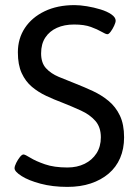

<svg xmlns="http://www.w3.org/2000/svg" viewBox="-20 -726 540 752"><path d="M272 -706Q293 -706 320.5 -701.5Q348 -697 374 -689Q400 -681 416.5 -669.5Q433 -658 433 -645Q433 -638 427 -625Q421 -612 413.5 -602Q406 -592 401 -592Q394 -592 378 -601.5Q362 -611 336 -620.5Q310 -630 270 -630Q232 -630 203 -617Q174 -604 157.5 -579Q141 -554 141 -517Q141 -480 160 -459Q179 -438 210 -425Q241 -412 277 -398Q310 -385 343.5 -369.5Q377 -354 405 -331Q433 -308 449.5 -273.5Q466 -239 466 -188Q466 -143 450.5 -107Q435 -71 405.5 -46Q376 -21 335.5 -7.5Q295 6 244 6Q186 6 139 -6.5Q92 -19 64.5 -36.5Q37 -54 37 -67Q37 -75 43.5 -88Q50 -101 58 -111Q66 -121 72 -121Q78 -121 99 -108Q120 -95 156 -82.5Q192 -70 244 -70Q282 -70 311.5 -84.5Q341 -99 358 -125.5Q375 -152 375 -188Q375 -228 353.5 -252.5Q332 -277 297 -293Q262 -309 224 -324Q192 -336 161 -350.5Q130 -365 105 -386Q80 -407 65 -439.5Q50 -472 50 -521Q50 -575 77.5 -616.5Q105 -658 155 -682Q205 -706 272 -706Z"/></svg>

Font: Asap VF Beta
Style: Regular
Weight: 400
Designer: Pablo Cosgaya
Foundry: Pablo Cosgaya
Version: Version 1.007